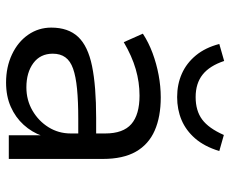

<svg xmlns="http://www.w3.org/2000/svg" viewBox="-83 -667 759 633"><g transform="rotate(90 296.5 -350.5)"><path d="M252 9Q201 9 159.5 -10.5Q118 -30 94.5 -64Q71 -98 71 -140Q71 -196 101.5 -228.5Q132 -261 198 -274.5Q264 -288 369 -288H434V-229H372Q314 -229 273 -225Q232 -221 206.5 -212Q181 -203 169 -186.5Q157 -170 157 -145Q157 -104 188 -81Q219 -58 268 -58Q310 -58 344.5 -78Q379 -98 399.5 -131Q420 -164 420 -204V-318Q420 -377 389 -404Q358 -431 295 -431Q251 -431 208 -418.5Q165 -406 119 -379L91 -442Q120 -461 155 -474Q190 -487 227.5 -494Q265 -501 301 -501Q365 -501 410.5 -481Q456 -461 480 -419Q504 -377 504 -310V0H426V-110H428Q416 -76 391.5 -49Q367 -22 332 -6.5Q297 9 252 9ZM300 -555Q258 -555 223 -570.5Q188 -586 162.5 -617Q137 -648 125 -694L181 -710Q197 -662 226 -639Q255 -616 300 -616Q345 -616 374 -637.5Q403 -659 425 -709L478 -694Q463 -645 436.5 -614.5Q410 -584 375.5 -569.5Q341 -555 300 -555Z"/></g></svg>

Font: Nunito Sans 9pt
Style: Regular
Weight: 400
Version: Version 3.101;gftools[0.9.27]